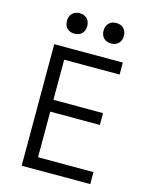

<svg xmlns="http://www.w3.org/2000/svg" viewBox="-136 -1028 872 1114"><g transform="rotate(15 300.0 -471.0)"><path d="M422 -819C459 -819 483 -843 483 -880C483 -918 459 -942 422 -942C385 -942 361 -918 361 -880C361 -843 385 -819 422 -819ZM202 -819C239 -819 263 -843 263 -880C263 -918 239 -942 202 -942C165 -942 141 -918 141 -880C141 -843 165 -819 202 -819ZM105 0H517V-72H184V-346H482V-417H184V-658H517V-730H105Z"/></g></svg>

Font: JetBrains Mono Light
Style: Regular
Weight: 336
Monospace: yes
Designer: Philipp Nurullin, Konstantin Bulenkov
Foundry: JetBrains
Version: Version 2.305